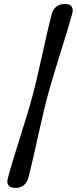

<svg xmlns="http://www.w3.org/2000/svg" viewBox="-20 -791 381 954"><path d="M141.5 -314.5Q152 -353 164.5 -407.2Q177 -461.5 190 -520Q203 -578.5 215.2 -632Q227.5 -685.5 237.5 -722.5Q244 -745.5 260.5 -758.5Q277 -771.5 302.5 -771Q327.5 -771 336.2 -758Q345 -745 338.5 -722Q331 -694 319 -654.2Q307 -614.5 292.8 -568.8Q278.5 -523 264.2 -476.5Q250 -430 237.5 -388Q225 -346 216.5 -314.5Q208 -283 198 -240.8Q188 -198.5 177.5 -152Q167 -105.5 156.8 -59.5Q146.5 -13.5 137.2 26.5Q128 66.5 120.5 94.5Q113 118 96.8 130.5Q80.5 143 55.5 142.5Q30.5 142 21.5 129.2Q12.5 116.5 19.5 93Q29 56 45.2 2.5Q61.5 -51 80 -109.5Q98.5 -168 115 -222Q131.5 -276 141.5 -314.5Z"/></svg>

Font: Fraunces Wonky
Style: Italic
Weight: 900
Italic angle: -16°
Version: Version 1.000;[b76b70a41]